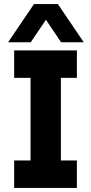

<svg xmlns="http://www.w3.org/2000/svg" viewBox="-20 -929 451 949"><path d="M50 0V-136H131V-544H50V-680H360V-544H281V-136H360V0ZM20 -720 148 -909H266L394 -720H282L187 -861H227L132 -720Z"/></svg>

Font: Teachers
Style: Bold
Weight: 700
Designer: Alfredo Marco Pradil, Chank Diesel
Version: Version 1.001